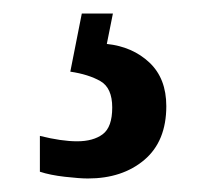

<svg xmlns="http://www.w3.org/2000/svg" viewBox="-20 -29 311 284"><path d="M110 235Q98 235 76 232.5Q54 230 39 225V172Q71 180 94 180Q118 180 132 169.5Q146 159 146 130Q146 101 128.5 91Q111 81 84 77L101 -9H147L138 36Q176 40 201 63.5Q226 87 226 128Q226 180 193.5 207.5Q161 235 110 235Z"/></svg>

Font: Noto Serif Thai ExtraCondensed
Style: Bold
Weight: 700
Width: 2
Designer: Monotype Design Team
Foundry: Monotype Imaging Inc.
Version: Version 2.002; ttfautohint (v1.8.4.7-5d5b)